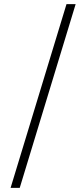

<svg xmlns="http://www.w3.org/2000/svg" viewBox="-20 -784 397 924"><path d="M300 -764H344L75 120H31Z"/></svg>

Font: Khand Light
Style: Regular
Weight: 300
Designer: Devanagari: Sanchit Sawaria, Jyotish Sonowal; Latin: Satya Rajpurohit
Foundry: Indian Type Foundry
Version: Version 1.101;PS 1.0;hotconv 1.0.78;makeotf.lib2.5.61930; tt